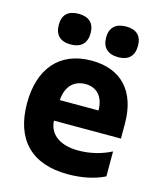

<svg xmlns="http://www.w3.org/2000/svg" viewBox="-115 -850 794 944"><g transform="rotate(15 281.5 -378.0)"><path d="M410 -610C463 -610 490 -638 490 -689C490 -740 462 -766 410 -766C358 -766 328 -740 328 -689C328 -637 357 -610 410 -610ZM168 -610C221 -610 249 -638 249 -689C249 -740 220 -766 168 -766C115 -766 87 -740 87 -689C87 -637 115 -610 168 -610ZM319 10C390 10 454 -3 506 -29V-156C457 -131 401 -116 338 -116C252 -116 190 -153 186 -227H527V-303C527 -468 440 -560 290 -560C124 -560 36 -449 36 -276C36 -92 134 10 319 10ZM188 -332C192 -401 230 -441 290 -441C348 -441 384 -402 385 -332Z"/></g></svg>

Font: Noto Sans Mono SemiCondensed ExtraBold
Style: Regular
Weight: 800
Width: 4
Designer: Monotype Design Team
Foundry: Monotype Imaging Inc.
Version: Version 2.014